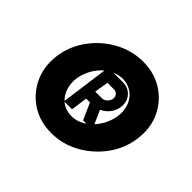

<svg xmlns="http://www.w3.org/2000/svg" viewBox="-100 -861 641 641"><g transform="rotate(45 220.5 -540.0)"><path d="M201.5 -347Q148.5 -347 108 -373Q67.5 -399 47 -443Q26.5 -487 33 -540Q40 -593.5 71.5 -637.2Q103 -681 150.2 -707Q197.5 -733 250.5 -733Q304 -733 344.5 -707Q385 -681 405.5 -637.2Q426 -593.5 419 -540Q412.5 -487 380.8 -443Q349 -399 302 -373Q255 -347 201.5 -347ZM262 -517.5 283 -470Q307.5 -496.5 316.5 -531.8Q325.5 -567 313 -598Q299 -629 269.2 -639.8Q239.5 -650.5 206.5 -636.5H251Q277 -636.5 292.8 -618.2Q308.5 -600 305 -573.5Q302.5 -555 290.8 -539.8Q279 -524.5 262 -517.5ZM139 -482Q145.5 -466 157.5 -454.5L180 -620.5Q150 -595 137.5 -556Q125 -517 139 -482ZM208 -549H239Q249 -549 257 -556.2Q265 -563.5 267 -573.5Q268.5 -584 262.8 -591.2Q257 -598.5 247 -598.5H216ZM195 -452.5H159.5Q180 -435 208.8 -434.8Q237.5 -434.5 263 -452.5H247L221 -511H203Z"/></g></svg>

Font: Urbanist
Style: Italic
Weight: 400
Italic angle: -8°
Designer: Corey Hu
Foundry: Corey Hu
Version: Version 1.330; ttfautohint (v1.8.4.7-5d5b)